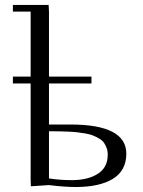

<svg xmlns="http://www.w3.org/2000/svg" viewBox="-20 -749 577 777"><path d="M32.2 -411.1V-439H104V-702.1H32.2V-729H176.8L178.2 -702.1V-439H350.1V-411.1H178.2V-245.1H265.1Q491.2 -245.1 491.2 -127Q491.2 -59.1 437.3 -25.6Q383.3 7.8 286.1 7.8Q240.7 7.8 178.2 0L105 4.9L104 -20V-411.1ZM178.2 -26.9Q223.1 -20 270 -20Q335.9 -20 376 -45.7Q416 -71.3 416 -123Q416 -138.2 411.4 -150.6Q406.7 -163.1 399.9 -172.4Q393.1 -181.6 380.6 -188.7Q368.2 -195.8 356.4 -200.7Q344.7 -205.6 326.2 -208.7Q307.6 -211.9 293.2 -213.6Q278.8 -215.3 256.1 -216.3Q233.4 -217.3 218 -217.5Q202.6 -217.8 178.2 -217.8Z"/></svg>

Font: Dehuti
Style: Book
Weight: 400
Version: Version 1.2